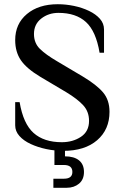

<svg xmlns="http://www.w3.org/2000/svg" viewBox="-20 -698 580 910"><path d="M280 17Q239 17 199 8.5Q159 0 125.5 -15.5Q92 -31 72 -53.5Q52 -76 52 -104V-214H73Q90 -112 139 -68Q188 -24 273 -24Q325 -24 363.5 -49.5Q402 -75 402 -125Q402 -169 374.5 -199Q347 -229 294 -261L171 -334Q106 -373 79 -412.5Q52 -452 52 -508Q52 -585 107.5 -631.5Q163 -678 254 -678Q292 -678 330.5 -670Q369 -662 401.5 -646.5Q434 -631 453.5 -609Q473 -587 473 -558V-448H452Q435 -550 387.5 -593.5Q340 -637 257 -637Q210 -637 175.5 -610Q141 -583 141 -537Q141 -494 169 -466.5Q197 -439 250 -408L373 -335Q438 -296 468.5 -260Q499 -224 499 -168Q499 -84 440.5 -33.5Q382 17 280 17ZM233 192V149H283Q323 149 323 117Q323 84 283 84H238V-7H288V43Q331 43 354.5 62Q378 81 378 117Q378 153 354.5 172.5Q331 192 296 192Z"/></svg>

Font: El Messiri Medium
Style: Regular
Weight: 500
Designer: Mohamed Gaber
Foundry: Kief Type Foundry
Version: Version 2.020; ttfautohint (v1.8.3)